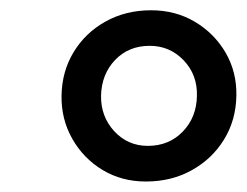

<svg xmlns="http://www.w3.org/2000/svg" viewBox="-20 -817 476 370"><path d="M261.2 -467.2Q214.4 -467.2 177.4 -489.6Q140.4 -512.1 119.2 -549.7Q97.9 -587.3 98.6 -632.4Q99.2 -679.2 121.9 -716.6Q144.5 -753.9 183.4 -775.5Q222.2 -797.2 271.2 -797.2Q318.5 -797.2 355.9 -774.8Q393.4 -752.4 415 -715.1Q436.5 -677.7 435.5 -632.4Q434.7 -585.3 411.6 -547.9Q388.6 -510.6 349.4 -488.9Q310.3 -467.2 261.2 -467.2ZM264.9 -535.9Q305.7 -535.9 332.2 -563.4Q358.8 -590.9 359.5 -632.4Q360.6 -672.7 334 -700.7Q307.3 -728.7 268.5 -728.7Q227.9 -728.7 201.8 -701.4Q175.7 -674.1 174.7 -632.4Q174.2 -592.4 200.2 -564.1Q226.3 -535.9 264.9 -535.9Z"/></svg>

Font: Merriweather Light
Style: Italic
Weight: 300
Italic angle: -7.8°
Designer: Eben Sorkin
Foundry: Eben Sorkin
Version: Version 2.101